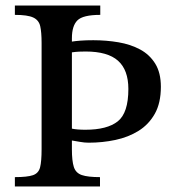

<svg xmlns="http://www.w3.org/2000/svg" viewBox="-20 -677 634 697"><path d="M343 0H34V-34Q79 -34 99.5 -41Q120 -48 125.5 -69.5Q131 -91 131 -135V-521Q131 -560 126 -582Q121 -604 100.5 -613.5Q80 -623 34 -623V-657H344V-623Q281 -623 261 -603Q241 -583 241 -538V-526Q253 -528 272.5 -529.5Q292 -531 319 -531Q366 -531 410 -523.5Q454 -516 488.5 -497.5Q523 -479 543.5 -446Q564 -413 564 -362Q564 -303 542 -264Q520 -225 483 -202Q446 -179 399 -169Q352 -159 302 -159Q287 -159 270 -162Q253 -165 241 -167V-135Q241 -93 248 -71Q255 -49 277 -41.5Q299 -34 343 -34ZM290 -206Q369 -206 407.5 -236.5Q446 -267 446 -354Q446 -423 408.5 -456.5Q371 -490 291 -490Q278 -490 267 -489.5Q256 -489 241 -487V-210Q260 -206 290 -206Z"/></svg>

Font: STIX Two Text Medium
Style: Regular
Weight: 500
Designer: Ross Mills, John Hudson & Paul Hanslow, Tiro Typeworks Ltd; with prior portions MicroPress Inc., and Coen Hoffman.
Foundry: Tiro Typeworks Ltd
Version: Version 2.13 b171